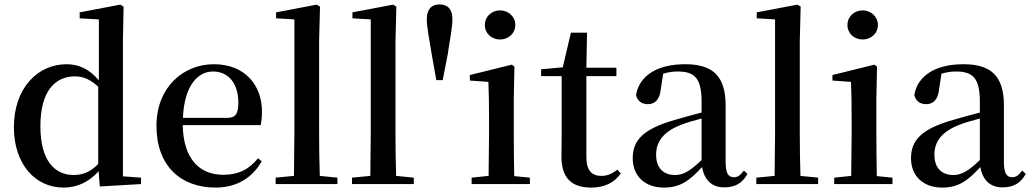

<svg xmlns="http://www.w3.org/2000/svg" viewBox="-20 -834 4674 870"><path d="M432 11 619 0V-29L537 -35V-649L540 -804L525 -813L341 -778V-751L428 -746V-470C385 -521 337 -543 282 -543C150 -543 43 -434 43 -258C43 -91 139 16 268 16C330 16 384 -10 427 -58ZM425 -91C390 -55 356 -41 314 -41C228 -41 163 -106 163 -262C163 -427 234 -488 320 -488C357 -488 390 -474 425 -441Z M957 16C1052 16 1123 -28 1166 -103L1149 -117C1111 -69 1063 -42 992 -42C887 -42 811 -110 808 -267H1161C1165 -284 1167 -303 1167 -328C1167 -449 1089 -543 949 -543C811 -543 689 -439 689 -264C689 -81 800 16 957 16ZM809 -300C814 -440 873 -510 945 -510C1016 -510 1060 -455 1060 -369C1060 -320 1049 -300 1010 -300Z M1311 0H1509V-29L1429 -37C1427 -98 1426 -172 1426 -232V-647L1430 -804L1415 -813L1231 -778V-751L1314 -746V-232L1312 -37L1229 -29V0Z M1657 0H1855V-29L1775 -37C1773 -98 1772 -172 1772 -232V-647L1776 -804L1761 -813L1577 -778V-751L1660 -746V-232L1658 -37L1575 -29V0Z M1972 -814C1936 -814 1914 -793 1914 -747C1914 -706 1929 -637 1936 -589L1957 -471H1986L2009 -589C2015 -637 2030 -705 2030 -747C2030 -793 2008 -814 1972 -814Z M2246 -655C2283 -655 2315 -682 2315 -721C2315 -759 2283 -787 2246 -787C2208 -787 2177 -759 2177 -721C2177 -682 2208 -655 2246 -655ZM2193 0H2381V-29L2310 -36C2309 -93 2308 -177 2308 -232V-385L2311 -532L2299 -541L2109 -494V-469L2193 -463C2195 -414 2196 -367 2196 -300V-232L2194 -37L2117 -29V0Z M2659 16C2721 16 2764 -7 2793 -48L2778 -65C2751 -46 2732 -37 2704 -37C2662 -37 2637 -62 2637 -121V-489H2773V-527H2637L2640 -686H2567L2530 -529L2432 -520V-489H2525V-223C2525 -185 2524 -161 2524 -126C2524 -29 2568 16 2659 16Z M3262 15C3311 15 3344 -4 3367 -46L3351 -61C3333 -38 3322 -31 3306 -31C3281 -31 3268 -47 3268 -100V-356C3268 -488 3211 -543 3085 -543C2956 -543 2877 -490 2862 -404C2868 -376 2888 -362 2916 -362C2945 -362 2969 -380 2974 -428L2985 -500C3008 -507 3029 -510 3050 -510C3128 -510 3159 -480 3159 -372V-324C3118 -313 3075 -302 3039 -291C2895 -250 2847 -199 2847 -117C2847 -33 2906 16 2988 16C3063 16 3105 -16 3161 -77C3172 -19 3204 15 3262 15ZM3159 -109C3104 -55 3072 -41 3039 -41C2988 -41 2953 -71 2953 -133C2953 -194 2988 -238 3065 -268C3090 -278 3124 -288 3159 -297Z M3489 0H3687V-29L3607 -37C3605 -98 3604 -172 3604 -232V-647L3608 -804L3593 -813L3409 -778V-751L3492 -746V-232L3490 -37L3407 -29V0Z M3889 -655C3926 -655 3958 -682 3958 -721C3958 -759 3926 -787 3889 -787C3851 -787 3820 -759 3820 -721C3820 -682 3851 -655 3889 -655ZM3836 0H4024V-29L3953 -36C3952 -93 3951 -177 3951 -232V-385L3954 -532L3942 -541L3752 -494V-469L3836 -463C3838 -414 3839 -367 3839 -300V-232L3837 -37L3760 -29V0Z M4523 15C4572 15 4605 -4 4628 -46L4612 -61C4594 -38 4583 -31 4567 -31C4542 -31 4529 -47 4529 -100V-356C4529 -488 4472 -543 4346 -543C4217 -543 4138 -490 4123 -404C4129 -376 4149 -362 4177 -362C4206 -362 4230 -380 4235 -428L4246 -500C4269 -507 4290 -510 4311 -510C4389 -510 4420 -480 4420 -372V-324C4379 -313 4336 -302 4300 -291C4156 -250 4108 -199 4108 -117C4108 -33 4167 16 4249 16C4324 16 4366 -16 4422 -77C4433 -19 4465 15 4523 15ZM4420 -109C4365 -55 4333 -41 4300 -41C4249 -41 4214 -71 4214 -133C4214 -194 4249 -238 4326 -268C4351 -278 4385 -288 4420 -297Z"/></svg>

Font: Noto Serif SC SemiBold
Style: Regular
Weight: 600
Designer: Ryoko NISHIZUKA 西塚涼子 (kana & ideographs); Frank Grießhammer (Latin, Greek & Cyrillic); Wenlong ZHANG 张文龙 (bopomofo); San
Foundry: Adobe
Version: Version 2.001;hotconv 1.1.0;makeotfexe 2.6.0